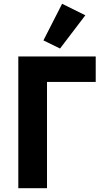

<svg xmlns="http://www.w3.org/2000/svg" viewBox="-20 -997 554 1017"><path d="M432 -916 309 -977 210 -783 298 -740ZM77 0H229V-563H487V-698H77Z"/></svg>

Font: LVC Sans
Style: Bold
Weight: 700
Designer: Mike Abbink, Paul van der Laan, Pieter van Rosmalen
Foundry: Bold Monday
Version: Version 3.0